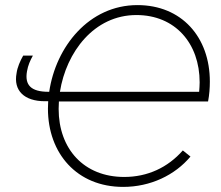

<svg xmlns="http://www.w3.org/2000/svg" viewBox="-20 -726 865 753"><path d="M156 -329H169L168 -300C168 -124 282 7 463 7C570 7 666 -39 727 -112L697 -136C638 -69 559 -32 467 -32C309 -32 210 -142 210 -299L211 -328H796C801 -354 803 -381 803 -406C803 -581 692 -706 519 -706C329 -706 199 -543 173 -366H170C102 -366 76 -392 86 -447C90 -470 98 -488 109 -508H71C59 -487 48 -462 45 -439C32 -371 75 -329 156 -329ZM215 -366C240 -522 349 -667 515 -667C667 -667 763 -556 763 -403C763 -391 762 -379 761 -366Z"/></svg>

Font: Fixel Display 20240404 ExLight
Style: Italic
Weight: 200
Italic angle: -10°
Designer: AlfaBravo + MacPaw
Foundry: Kyrylo Tkachov, Marchela Mozhyna, Serhii Makarenko, Maria Weinstein, Zakhar Kryvoshyya
Version: Version 1.211;Glyphs 3.2 (3225)